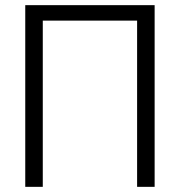

<svg xmlns="http://www.w3.org/2000/svg" viewBox="-20 -725 699 745"><path d="M512 0V-705H580V0ZM78 0V-705H146V0ZM106 -645V-705H552V-645Z"/></svg>

Font: TikTok Sans 24pt Light
Style: Regular
Weight: 300
Version: Version 4.000